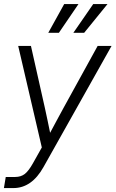

<svg xmlns="http://www.w3.org/2000/svg" viewBox="-34 -748 585 972"><path d="M-14.2 204.1 -4.9 147.9H43Q71.8 147.9 91.6 132.6Q111.3 117.2 133.3 77.6L177.7 -1.5L58.1 -515.6H122.6L193.4 -200.7Q200.2 -169.4 206.8 -138.2Q213.4 -106.9 219.7 -75.7Q236.3 -106.9 253.2 -138.2Q270 -169.4 287.1 -200.7L460.4 -515.6H530.8L186 98.1Q126.5 204.1 33.7 204.1ZM392.1 -582H337.4L438 -727.5H510.3ZM264.2 -582H210.4L291 -727.5H363.3Z"/></svg>

Font: Inter Display Light
Style: Italic
Weight: 300
Italic angle: -9.39999°
Designer: Rasmus Andersson
Foundry: rsms
Version: Version 4.000;git-a52131595